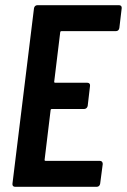

<svg xmlns="http://www.w3.org/2000/svg" viewBox="-20 -720 489 740"><path d="M440 -612 449 -688C450 -695 446 -700 439 -700H124C117 -700 112 -695 111 -688L28 -12C27 -5 31 0 38 0H353C360 0 365 -5 366 -12L376 -88C376 -95 372 -100 365 -100H156C153 -100 151 -102 152 -105L175 -295C175 -298 177 -300 180 -300H305C311 -300 317 -305 318 -312L327 -389C328 -396 324 -401 317 -401H193C190 -401 188 -403 189 -406L212 -595C212 -598 214 -600 217 -600H427C434 -600 439 -605 440 -612Z"/></svg>

Font: Barlow Condensed SemiBold
Style: Italic
Weight: 600
Width: 3
Italic angle: -7°
Designer: Jeremy Tribby
Foundry: Tribby Type
Version: Version 1.422;hotconv 1.0.109;makeotfexe 2.5.65596